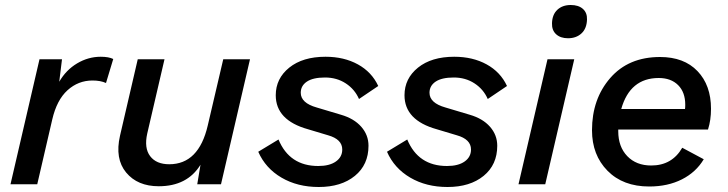

<svg xmlns="http://www.w3.org/2000/svg" viewBox="-20 -737 2914 768"><path d="M383 -510Q415 -510 433 -501L404 -405Q382 -415 350 -415Q293 -415 250 -376Q207 -337 189 -259L129 0H22L138 -500H228L217 -410Q244 -457 288.5 -483.5Q333 -510 383 -510Z M873 -500H980L864 0H769L782 -78Q729 8 615 8Q530 8 484.5 -47Q439 -102 460 -194L531 -500H638L569 -203Q556 -145 580.5 -112.5Q605 -80 657 -80Q775 -80 811 -235Z M1013 -130 1094 -179Q1138 -73 1253 -73Q1298 -73 1323.5 -91Q1349 -109 1349 -139Q1349 -180 1292 -196L1212 -220Q1083 -256 1083 -356Q1083 -423 1137 -466.5Q1191 -510 1282 -510Q1356 -510 1411.5 -479.5Q1467 -449 1493 -393L1416 -341Q1399 -380 1363 -403.5Q1327 -427 1280 -427Q1232 -427 1207.5 -410.5Q1183 -394 1183 -366Q1183 -325 1247 -307L1344 -278Q1396 -263 1425 -230Q1454 -197 1454 -154Q1454 -78 1399.5 -33.5Q1345 11 1255 11Q1170 11 1106 -26.5Q1042 -64 1013 -130Z M1528 -130 1609 -179Q1653 -73 1768 -73Q1813 -73 1838.5 -91Q1864 -109 1864 -139Q1864 -180 1807 -196L1727 -220Q1598 -256 1598 -356Q1598 -423 1652 -466.5Q1706 -510 1797 -510Q1871 -510 1926.5 -479.5Q1982 -449 2008 -393L1931 -341Q1914 -380 1878 -403.5Q1842 -427 1795 -427Q1747 -427 1722.5 -410.5Q1698 -394 1698 -366Q1698 -325 1762 -307L1859 -278Q1911 -263 1940 -230Q1969 -197 1969 -154Q1969 -78 1914.5 -33.5Q1860 11 1770 11Q1685 11 1621 -26.5Q1557 -64 1528 -130Z M2252 -584Q2222 -584 2204.5 -600Q2187 -616 2188 -644Q2189 -679 2209.5 -698Q2230 -717 2263 -717Q2294 -717 2311.5 -701.5Q2329 -686 2328 -659Q2327 -623 2306 -603.5Q2285 -584 2252 -584ZM2277 -500 2161 0H2054L2170 -500Z M2812 -219H2453V-212Q2453 -150 2489 -112.5Q2525 -75 2585 -75Q2668 -75 2709 -146L2795 -100Q2764 -48 2707.5 -19.5Q2651 9 2577 9Q2472 9 2410 -54Q2348 -117 2348 -216Q2348 -341 2421 -425Q2494 -509 2620 -509Q2716 -509 2770 -452.5Q2824 -396 2824 -302Q2824 -256 2812 -219ZM2615 -425Q2500 -425 2465 -301H2720Q2721 -307 2721 -318Q2721 -368 2692.5 -396.5Q2664 -425 2615 -425Z"/></svg>

Font: Elaine Sans Medium
Style: Italic
Weight: 500
Italic angle: -13°
Designer: Wei Huang
Foundry: Wei Huang
Version: Version 2.001;December 24, 2019;FontCreator 12.0.0.2547 64-b